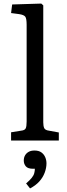

<svg xmlns="http://www.w3.org/2000/svg" viewBox="-20 -786 374 1074"><path d="M42 0V-46L98 -55Q118 -57 123.5 -67.5Q129 -78 129 -106V-647Q129 -682 121.5 -692.5Q114 -703 87 -707L42 -713L48 -761L211 -766L222 -756V-102Q222 -82 227 -70Q232 -58 254 -55L309 -45V0ZM148 268 126 240Q146 223 157 209.5Q168 196 171.5 183Q175 170 175 158H165Q136 158 124.5 144.5Q113 131 113 112Q113 95 120.5 82.5Q128 70 141 63Q154 56 173 56Q197 56 211.5 66.5Q226 77 233 93.5Q240 110 240 128Q240 153 230 180Q220 207 199.5 229.5Q179 252 148 268Z"/></svg>

Font: Literata 18pt
Style: Regular
Weight: 400
Designer: Latin by Veronika Burian and Jose Scaglione. Greek by Irene Vlachou. Cyrillic by Vera Evstafieva.
Foundry: TypeTogether
Version: Version 3.103;gftools[0.9.29]